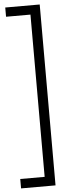

<svg xmlns="http://www.w3.org/2000/svg" viewBox="-69 -939 417 1160"><g transform="rotate(-5 139.5 -358.5)"><path d="M219 -907V190H10V133H158V-851H10V-907Z"/></g></svg>

Font: Sinkin Sans 300 Light
Style: Regular
Weight: 300
Designer: Keith Bates
Foundry: K-Type
Version: Sinkin Sans (version 1.0)  by Keith Bates   •   © 2014   www